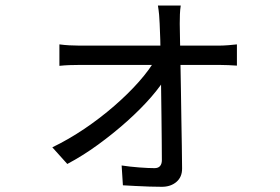

<svg xmlns="http://www.w3.org/2000/svg" viewBox="-20 -632 1040 713"><path d="M651.2 -611.5Q648.8 -596.2 648.1 -578.6Q647.5 -561 647.5 -543.9Q647.8 -522 648.5 -484.1Q649.2 -446.2 650.1 -397.8Q651 -349.4 651.9 -296.4Q652.8 -243.4 653.5 -190.6Q654.2 -137.8 655.2 -90.5Q656.2 -43.3 656.2 -6.8Q656.6 25.2 635.2 43.5Q613.9 61.7 581 61.7Q561.7 61.7 535 60.9Q508.3 60.1 482.2 58.6Q456.1 57.1 436.4 56.1L431.7 -17.5Q462.3 -12.8 497 -10.2Q531.6 -7.6 553.9 -7.6Q567.9 -7.6 574.5 -15.6Q581.1 -23.6 581.1 -37.2Q581.1 -66.6 580.6 -109.5Q580.1 -152.3 579.6 -201.8Q579.1 -251.3 578.3 -302Q577.5 -352.8 576.8 -399.9Q576.1 -446.9 575.2 -484.5Q574.3 -522 572.9 -543.9Q572.5 -558.4 570.9 -576.7Q569.2 -595 566.4 -611.5ZM200.6 -467.2Q218 -464.8 237.5 -463.7Q257.1 -462.6 275 -462.6Q284.1 -462.6 314.4 -462.6Q344.7 -462.6 388.6 -462.6Q432.5 -462.6 483.3 -462.6Q534 -462.6 584.9 -462.6Q635.7 -462.6 679.6 -462.6Q723.4 -462.6 753.9 -462.6Q784.3 -462.6 792.9 -462.6Q808.2 -462.6 828.8 -464.2Q849.4 -465.8 859.8 -467.2V-388.3Q847.1 -389.3 828.3 -390.1Q809.6 -390.9 795 -390.9Q787.2 -390.9 757.3 -390.9Q727.3 -390.9 682.9 -390.9Q638.5 -390.9 587.3 -390.9Q536.2 -390.9 484.4 -390.9Q432.5 -390.9 388.4 -390.9Q344.3 -390.9 314.2 -390.9Q284.1 -390.9 276.6 -390.9Q257 -390.9 237.9 -390.2Q218.8 -389.5 200.6 -387.5ZM174.3 -84.9Q234.3 -113.8 293.5 -153.7Q352.7 -193.7 404.6 -238.9Q456.6 -284 496.2 -328.9Q535.8 -373.8 557.9 -413.1L598.5 -412.7L599.9 -352Q579.6 -315.6 541.2 -271.4Q502.8 -227.3 451.9 -181.7Q400.9 -136.1 344 -94.7Q287.2 -53.4 229.9 -23.1Z"/></svg>

Font: Shanggu Sans SC VF
Style: Regular
Weight: 250
Designer: GuiWonder
Version: Version 1.021